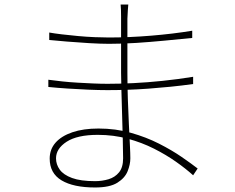

<svg xmlns="http://www.w3.org/2000/svg" viewBox="-20 -799 1040 850"><path d="M548 -779Q547 -768 546 -754.5Q545 -741 544 -716Q544 -705 544 -678.5Q544 -652 544 -617Q544 -582 544 -545.5Q544 -509 544 -477Q544 -419 546 -360.5Q548 -302 550.5 -250Q553 -198 555 -158.5Q557 -119 557 -98Q557 -71 545 -41Q533 -11 499.5 10Q466 31 401 31Q305 31 252.5 -0.5Q200 -32 200 -97Q200 -138 226 -167.5Q252 -197 300.5 -213.5Q349 -230 416 -230Q492 -230 559.5 -211Q627 -192 684 -163Q741 -134 784.5 -104Q828 -74 855 -53L835 -23Q803 -52 759 -83Q715 -114 661.5 -141Q608 -168 545.5 -185Q483 -202 413 -202Q322 -202 275 -171.5Q228 -141 228 -98Q228 -71 244.5 -48Q261 -25 299 -11Q337 3 401 3Q432 3 460.5 -5.5Q489 -14 507 -36Q525 -58 525 -98Q525 -133 523.5 -185Q522 -237 520.5 -293Q519 -349 517.5 -398Q516 -447 516 -477Q516 -509 516 -540Q516 -571 516 -602Q516 -633 516 -664.5Q516 -696 516 -727Q516 -739 515.5 -756Q515 -773 514 -779ZM198 -655Q220 -651 253.5 -647Q287 -643 325 -639.5Q363 -636 399 -634.5Q435 -633 462 -633Q551 -633 648.5 -641Q746 -649 831 -663V-631Q770 -625 707.5 -619Q645 -613 583.5 -609Q522 -605 463 -605Q426 -605 375 -608Q324 -611 276 -615Q228 -619 198 -622ZM194 -446Q223 -442 256 -438.5Q289 -435 324 -433Q359 -431 392.5 -429.5Q426 -428 456 -428Q509 -428 570.5 -431Q632 -434 699.5 -441Q767 -448 835 -459V-427Q785 -420 735 -415Q685 -410 637 -406.5Q589 -403 543.5 -401.5Q498 -400 456 -400Q417 -400 371 -402Q325 -404 279 -407Q233 -410 194 -414Z"/></svg>

Font: Noto Sans SC Thin
Style: Regular
Weight: 100
Designer: Ryoko NISHIZUKA 西塚涼子 (kana, bopomofo & ideographs); Paul D. Hunt (Latin, Greek & Cyrillic); Sandoll Communications 산돌커뮤니
Foundry: Adobe
Version: Version 2.004-H2;hotconv 1.0.118;makeotfexe 2.5.65603